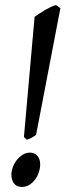

<svg xmlns="http://www.w3.org/2000/svg" viewBox="-20 -721 258 756"><path d="M138.2 -74.2Q138.2 -59.1 133.1 -43.2Q127.9 -27.3 118.4 -14.4Q108.9 -1.5 95.7 6.8Q82.5 15.1 65.9 15.1Q46.4 15.1 35.6 2Q24.9 -11.2 24.9 -33.2Q24.9 -47.4 30.5 -62.7Q36.1 -78.1 46.1 -90.8Q56.2 -103.5 69.3 -111.8Q82.5 -120.1 98.1 -120.1Q116.2 -120.1 127.2 -107.4Q138.2 -94.7 138.2 -74.2ZM122.1 -189.9Q112.3 -183.1 105.2 -179Q98.1 -174.8 85.9 -170.9L74.2 -181.2L116.2 -654.8Q123 -659.7 133.3 -666.5Q143.6 -673.3 155 -680.2Q166.5 -687 178.2 -692.6Q189.9 -698.2 200.2 -701.2L217.8 -689Z"/></svg>

Font: Gentium Plus Viet
Style: Italic
Weight: 400
Italic angle: -8°
Designer: J. Victor Gaultney, Annie Olsen, Iska Routamaa, Becca Hirsbrunner
Foundry: SIL International
Version: Version 5.000